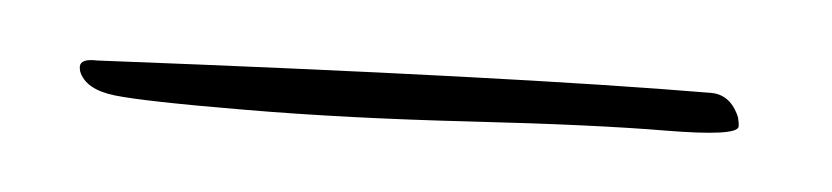

<svg xmlns="http://www.w3.org/2000/svg" viewBox="-22 83 533 123"><g transform="rotate(5 244.0 144.5)"><path d="M28.3 144.5Q28.3 139.2 39.1 139.6Q306.2 126.5 432.6 126Q445.3 126 451.2 140.1Q452.1 143.6 452.1 146Q451.7 152.3 405.8 152.6Q359.9 152.8 280.5 157.7Q201.2 162.6 136.2 162.8Q71.3 163.1 52.2 160.9Q33.2 158.7 28.8 147.5Q28.3 145.5 28.3 144.5Z"/></g></svg>

Font: Kristi
Style: Regular
Weight: 400
Italic angle: -15°
Version: Version 1.004